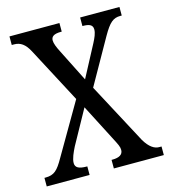

<svg xmlns="http://www.w3.org/2000/svg" viewBox="-107 -801 788 887"><g transform="rotate(-15 287.0 -357.0)"><path d="M7 0H212V-41H209C172 -41 155 -50 155 -72C155 -93 168 -121 180 -145L270 -308L355 -143C378 -99 383 -89 383 -74C383 -52 365 -41 332 -41H328V0H567V-41H555C534 -41 510 -55 487 -94L332 -385L454 -601C486 -657 505 -673 539 -673H546V-714H358V-673H360C387 -673 407 -668 407 -644C407 -626 398 -606 386 -583L306 -432L229 -585C216 -610 208 -630 208 -644C208 -660 217 -673 256 -673H259V-714H20V-673H31C61 -673 83 -658 103 -620L243 -355L101 -111C71 -58 54 -41 12 -41H7Z"/></g></svg>

Font: Noto Serif Ethiopic Cn
Style: Regular
Weight: 400
Width: 3
Designer: Monotype Design Team
Foundry: Monotype Imaging Inc.
Version: Version 2.102